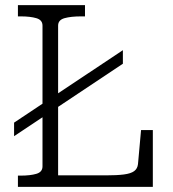

<svg xmlns="http://www.w3.org/2000/svg" viewBox="-20 -730 674 750"><path d="M35 -198 460 -481V-534L35 -251ZM312 -710H50V-666H61Q98 -666 122 -659Q146 -652 146 -630V-80Q146 -58 122 -51Q98 -44 61 -44H50V0H577V-222H531L519 -89Q517 -71 504 -61.5Q491 -52 464 -48.5Q437 -45 394 -45H207V-630Q207 -652 232 -659Q257 -666 297 -666H312Z"/></svg>

Font: Roboto Serif 20pt ExtraLight
Style: Regular
Weight: 250
Version: Version 1.008